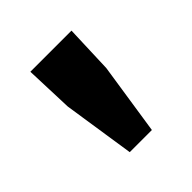

<svg xmlns="http://www.w3.org/2000/svg" viewBox="-104 -772 515 515"><g transform="rotate(-45 153.5 -514.5)"><path d="M111 -344H195L226 -548L231 -685H75L80 -548Z"/></g></svg>

Font: DAIFUKU Sans
Style: Bold
Weight: 700
Designer: Original font ‘Source Han Sans JP’ : Paul D. Hunt
Foundry: Daifuku
Version: Version 1.000